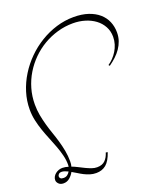

<svg xmlns="http://www.w3.org/2000/svg" viewBox="-146 -861 858 1000"><g transform="rotate(-20 283.0 -361.0)"><path d="M465.8 -465.8Q480.5 -475.6 493.7 -489.3Q506.8 -502.9 517.1 -519.8Q527.3 -536.6 533.2 -555.9Q539.1 -575.2 539.1 -596.2Q539.1 -627.9 525.1 -653.6Q511.2 -679.2 487.3 -697Q463.4 -714.8 431.9 -724.4Q400.4 -733.9 365.2 -733.9Q321.3 -733.9 279.8 -721.9Q238.3 -710 201.7 -688.5Q165 -667 134.5 -636.7Q104 -606.4 81.8 -569.8Q59.6 -533.2 47.4 -491.2Q35.2 -449.2 35.2 -403.8Q35.2 -372.6 40.5 -343.8Q45.9 -314.9 53.7 -287.1Q61.5 -259.3 71 -232.2Q80.6 -205.1 88.4 -177.7Q96.2 -150.4 101.6 -122.1Q106.9 -93.8 106.9 -64Q106.9 -56.6 106.2 -49.3Q105.5 -42 103 -35.2Q119.6 -28.8 136 -20.3Q152.3 -11.7 168.2 -4.2Q184.1 3.4 199.2 8.8Q214.4 14.2 229 14.2Q244.1 14.2 255.1 10Q266.1 5.9 273.9 -2Q281.7 -9.8 287.4 -20Q293 -30.3 296.9 -43L307.1 -41Q292 3.9 269.5 22.5Q247.1 41 214.8 41Q196.8 41 180.4 35.9Q164.1 30.8 149.2 23.2Q134.3 15.6 120.6 6.8Q106.9 -2 94.2 -8.8Q85 8.3 70.3 20.8Q55.7 33.2 36.1 33.2Q19 33.2 9.5 23.4Q0 13.7 0 2.9Q0 -7.3 4.9 -16.1Q9.8 -24.9 17.8 -31.2Q25.9 -37.6 35.9 -41.3Q45.9 -44.9 56.2 -44.9Q72.3 -44.9 89.8 -39.1Q89.8 -42 90.3 -44.7Q90.8 -47.4 90.8 -49.8Q90.8 -75.7 84.2 -102.3Q77.6 -128.9 67.6 -156Q57.6 -183.1 45.9 -211.2Q34.2 -239.3 24.2 -268.1Q14.2 -296.9 7.6 -326.9Q1 -356.9 1 -388.2Q1 -436.5 15.4 -482.9Q29.8 -529.3 55.7 -571Q81.5 -612.8 116.9 -647.9Q152.3 -683.1 194.6 -708.7Q236.8 -734.4 283.9 -748.8Q331.1 -763.2 379.9 -763.2Q425.8 -763.2 460.7 -751.5Q495.6 -739.7 519 -719.2Q542.5 -698.7 554.2 -670.9Q565.9 -643.1 565.9 -610.8Q565.9 -585.9 558.6 -564.7Q551.3 -543.5 538.6 -524.9Q525.9 -506.3 508.5 -490.2Q491.2 -474.1 471.2 -460ZM45.9 6.8Q58.6 6.8 67.1 0.2Q75.7 -6.3 81.1 -16.1Q71.8 -20.5 63 -23.7Q54.2 -26.9 45.9 -26.9Q34.7 -26.9 29.3 -21Q23.9 -15.1 23.9 -8.8Q23.9 -2 29.3 2.4Q34.7 6.8 45.9 6.8Z"/></g></svg>

Font: Stalemate
Style: Regular
Weight: 400
Designer: Astigmatic (AOETI)
Foundry: Astigmatic (AOETI)
Version: Version 001.000